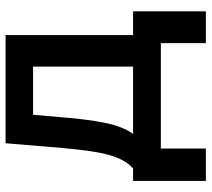

<svg xmlns="http://www.w3.org/2000/svg" viewBox="-54 -532 744 675"><g transform="rotate(-90 317.5 -194.0)"><path d="M19.5 158.2V-97.7H63Q80.1 -112.3 92 -134.5Q104 -156.7 112.1 -187.5Q120.1 -218.3 125.5 -258.1Q130.9 -297.9 135.3 -347.2L151.9 -545.9H532.2V-97.7H615.7V158.2H503.9V0H133.3V158.2ZM185.1 -97.7H421.4V-449.2H252L243.2 -347.2Q236.3 -259.8 223.9 -197.8Q211.4 -135.7 185.1 -97.7Z"/></g></svg>

Font: Inter
Style: 540
Weight: 540
Designer: Rasmus Andersson
Foundry: rsms
Version: Version 4.001;git-66647c0bb